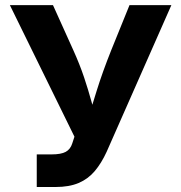

<svg xmlns="http://www.w3.org/2000/svg" viewBox="-20 -748 725 768"><path d="M127 0V-130.4H186.5Q224.1 -130.4 242.9 -140.6Q261.7 -150.9 269 -174.3L277.8 -201.2L19.5 -727.5H191.9L273.4 -546.9Q298.8 -490.7 316.2 -439Q333.5 -387.2 346.2 -340.6Q358.9 -293.9 370.6 -252.4H325.7Q343.8 -311 366.9 -385.5Q390.1 -460 424.8 -546.9L498 -727.5H665.5L406.7 -141.1Q385.7 -95.2 359.1 -63.7Q332.5 -32.2 294.7 -16.1Q256.8 0 202.6 0Z"/></svg>

Font: Inter 18pt
Style: Bold
Weight: 700
Designer: Rasmus Andersson
Foundry: rsms
Version: Version 4.001;git-66647c0bb